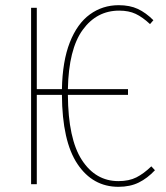

<svg xmlns="http://www.w3.org/2000/svg" viewBox="-20 -711 639 741"><path d="M578 -54Q549 -23 515.5 -6.5Q482 10 437 10Q338 10 279 -78Q220 -166 219 -345H122V0H100V-681H122V-367H219Q221 -475 249.5 -547.5Q278 -620 327 -655.5Q376 -691 438 -691Q481 -691 512 -676.5Q543 -662 572 -633L559 -618Q530 -645 503.5 -657.5Q477 -670 440 -670Q353 -670 299 -595.5Q245 -521 242 -367H474V-345H242Q243 -175 296 -93.5Q349 -12 437 -12Q478 -12 506.5 -26.5Q535 -41 564 -69Z"/></svg>

Font: Fira Sans Extra Condensed Thin
Style: Regular
Weight: 250
Width: 1
Designer: Carrois Corporate & Edenspiekermann AG
Foundry: Carrois Corporate GbR & Edenspiekermann AG
Version: Version 4.203